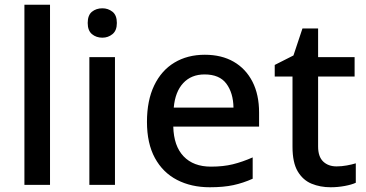

<svg xmlns="http://www.w3.org/2000/svg" viewBox="-20 -780 1546 810"><path d="M191 0H83V-760H191Z M465 -539V0H357V-539ZM412 -745Q436 -745 454.5 -730.5Q473 -716 473 -683Q473 -651 454.5 -636Q436 -621 412 -621Q386 -621 368 -636Q350 -651 350 -683Q350 -716 368 -730.5Q386 -745 412 -745Z M844 -549Q915 -549 966 -519.5Q1017 -490 1045 -435.5Q1073 -381 1073 -305V-246H711Q713 -164 754.5 -120.5Q796 -77 870 -77Q922 -77 962.5 -87Q1003 -97 1046 -116V-26Q1006 -8 964.5 1Q923 10 865 10Q787 10 727 -21Q667 -52 633.5 -113.5Q600 -175 600 -266Q600 -356 630.5 -419.5Q661 -483 716 -516Q771 -549 844 -549ZM843 -466Q787 -466 753 -429.5Q719 -393 713 -326H965Q964 -388 935 -427Q906 -466 843 -466Z M1400 -78Q1421 -78 1443 -82Q1465 -86 1481 -91V-9Q1464 -1 1434.5 4.5Q1405 10 1375 10Q1331 10 1294.5 -5Q1258 -20 1236 -57Q1214 -94 1214 -161V-457H1139V-506L1218 -546L1256 -660H1322V-539H1476V-457H1322V-162Q1322 -119 1343.5 -98.5Q1365 -78 1400 -78Z"/></svg>

Font: Noto Sans NKo Unjoined Medium
Style: Regular
Weight: 500
Designer: Monotype Design Team
Foundry: Monotype Imaging Inc.
Version: Version 2.004